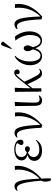

<svg xmlns="http://www.w3.org/2000/svg" viewBox="1334 -2153 1004 3712"><g transform="rotate(-90 1836.0 -297.0)"><path d="M205 185Q194 169 188 145Q182 121 180.5 94Q179 67 184 41Q189 15 199 -4Q188 -134 174.5 -223.5Q161 -313 144 -368Q127 -423 104 -447.5Q81 -472 51 -472Q27 -472 8 -458L1 -471Q20 -495 42 -507Q64 -519 89 -519Q126 -519 151.5 -495.5Q177 -472 194 -417.5Q211 -363 221.5 -269.5Q232 -176 238 -37H240Q280 -73 312 -120Q344 -167 366.5 -219.5Q389 -272 401 -329Q413 -386 413 -443Q413 -463 411 -480.5Q409 -498 406 -510L475 -514L481 -509Q484 -498 485 -483.5Q486 -469 486 -449Q486 -373 455.5 -291.5Q425 -210 369.5 -135Q314 -60 239 0Q240 21 241 45.5Q242 70 243 94Q244 118 244.5 139.5Q245 161 245 178Q239 181 232.5 182.5Q226 184 219.5 184.5Q213 185 205 185Z M780 14Q720 14 676 -4.5Q632 -23 607 -56.5Q582 -90 582 -135Q582 -184 611.5 -218.5Q641 -253 696 -267V-268Q646 -281 618.5 -310Q591 -339 591 -380Q591 -423 617 -455Q643 -487 689.5 -505Q736 -523 797 -523Q886 -523 938.5 -491Q991 -459 991 -404Q991 -376 977 -360.5Q963 -345 938 -345Q915 -345 902 -356Q889 -367 889 -388Q889 -397 892 -406Q895 -415 903.5 -429.5Q912 -444 926 -468Q908 -484 876.5 -491.5Q845 -499 803 -499Q736 -499 696.5 -469Q657 -439 657 -387Q657 -346 678 -320Q699 -294 744 -279Q767 -301 783 -309Q799 -317 816 -317Q838 -317 851 -304Q864 -291 864 -270Q864 -248 850.5 -235Q837 -222 813 -222Q798 -222 780.5 -230.5Q763 -239 743 -258Q702 -244 679.5 -216Q657 -188 657 -148Q657 -98 694 -68.5Q731 -39 796 -39Q836 -39 869 -47Q902 -55 929 -69.5Q956 -84 974 -105L987 -94Q962 -57 931 -33Q900 -9 862.5 2.5Q825 14 780 14Z M1276 17 1222 3Q1216 -127 1205.5 -217.5Q1195 -308 1178.5 -364.5Q1162 -421 1138.5 -446.5Q1115 -472 1084 -472Q1061 -472 1038 -458L1031 -471Q1049 -494 1073 -506.5Q1097 -519 1123 -519Q1162 -519 1189 -494Q1216 -469 1233.5 -411.5Q1251 -354 1262 -257.5Q1273 -161 1277 -20H1279Q1332 -73 1370 -139Q1408 -205 1427.5 -279.5Q1447 -354 1447 -433Q1447 -456 1445.5 -477Q1444 -498 1441 -510H1509L1515 -505Q1518 -497 1519 -481Q1520 -465 1520 -443Q1520 -362 1493 -283Q1466 -204 1411.5 -129Q1357 -54 1276 17Z M1748 14Q1694 14 1670 -21Q1646 -56 1646 -132Q1646 -153 1645.5 -185Q1645 -217 1644.5 -255.5Q1644 -294 1643.5 -333.5Q1643 -373 1642.5 -408.5Q1642 -444 1641.5 -470.5Q1641 -497 1641 -509L1716 -515L1722 -510Q1720 -483 1718 -445Q1716 -407 1714 -364.5Q1712 -322 1711 -279Q1710 -236 1709 -197Q1708 -158 1708 -129Q1708 -76 1722.5 -55Q1737 -34 1774 -34Q1793 -34 1810 -38.5Q1827 -43 1841 -51L1847 -38Q1836 -22 1820.5 -10Q1805 2 1786.5 8Q1768 14 1748 14Z M2272 14Q2248 14 2229 5.5Q2210 -3 2193 -23.5Q2176 -44 2156 -79Q2143 -101 2127 -133Q2111 -165 2095 -200.5Q2079 -236 2065 -270L1985 -171V0H1921L1916 -509L1989 -515L1996 -510Q1994 -474 1992 -438Q1990 -402 1989 -365.5Q1988 -329 1987 -290Q1986 -251 1985 -208L2163 -432Q2191 -467 2211.5 -487Q2232 -507 2250.5 -515.5Q2269 -524 2288 -524Q2315 -524 2331.5 -508.5Q2348 -493 2348 -468Q2348 -446 2334.5 -432Q2321 -418 2299 -418Q2271 -418 2261 -437.5Q2251 -457 2264 -488Q2255 -488 2243.5 -479.5Q2232 -471 2216 -454.5Q2200 -438 2180 -412L2113 -328Q2128 -292 2142.5 -260.5Q2157 -229 2173 -197.5Q2189 -166 2208 -130Q2228 -91 2243.5 -67.5Q2259 -44 2274 -34.5Q2289 -25 2305 -25Q2317 -25 2331 -29.5Q2345 -34 2356 -42L2362 -29Q2351 -16 2337 -6Q2323 4 2306.5 9Q2290 14 2272 14Z M2609 14Q2556 14 2516 -16Q2476 -46 2453.5 -99Q2431 -152 2431 -221Q2431 -284 2452 -341.5Q2473 -399 2511 -444.5Q2549 -490 2599 -516L2613 -505Q2579 -474 2554.5 -430.5Q2530 -387 2517 -334.5Q2504 -282 2504 -222Q2504 -126 2534.5 -71Q2565 -16 2618 -16Q2659 -16 2689 -52Q2719 -88 2739 -161Q2725 -186 2717 -203.5Q2709 -221 2706 -236Q2703 -251 2703 -267Q2703 -299 2718.5 -320Q2734 -341 2759 -341Q2784 -341 2799.5 -320.5Q2815 -300 2815 -266Q2815 -258 2815 -253.5Q2815 -249 2814 -244.5Q2813 -240 2809.5 -231.5Q2806 -223 2799 -206Q2792 -189 2780 -161Q2800 -87 2830 -51.5Q2860 -16 2903 -16Q2937 -16 2962.5 -41.5Q2988 -67 3001.5 -114Q3015 -161 3015 -224Q3015 -270 3001.5 -319.5Q2988 -369 2964 -416Q2940 -463 2907 -499L2978 -513L2985 -508Q3015 -477 3037.5 -431.5Q3060 -386 3073 -335Q3086 -284 3086 -233Q3086 -160 3063.5 -104.5Q3041 -49 3000.5 -17.5Q2960 14 2906 14Q2855 14 2817 -19.5Q2779 -53 2761 -114H2758Q2746 -74 2724 -45Q2702 -16 2673 -1Q2644 14 2609 14ZM2757 -572 2744 -579 2804 -738Q2813 -761 2820 -770Q2827 -779 2843 -779Q2856 -779 2866.5 -771Q2877 -763 2888 -744V-736Z M3372 17 3318 3Q3312 -127 3301.5 -217.5Q3291 -308 3274.5 -364.5Q3258 -421 3234.5 -446.5Q3211 -472 3180 -472Q3157 -472 3134 -458L3127 -471Q3145 -494 3169 -506.5Q3193 -519 3219 -519Q3258 -519 3285 -494Q3312 -469 3329.5 -411.5Q3347 -354 3358 -257.5Q3369 -161 3373 -20H3375Q3428 -73 3466 -139Q3504 -205 3523.5 -279.5Q3543 -354 3543 -433Q3543 -456 3541.5 -477Q3540 -498 3537 -510H3605L3611 -505Q3614 -497 3615 -481Q3616 -465 3616 -443Q3616 -362 3589 -283Q3562 -204 3507.5 -129Q3453 -54 3372 17Z"/></g></svg>

Font: Literata 60pt Light
Style: Regular
Weight: 300
Designer: Latin by Veronika Burian and Jose Scaglione. Greek by Irene Vlachou. Cyrillic by Vera Evstafieva.
Foundry: TypeTogether
Version: Version 3.103;gftools[0.9.29]